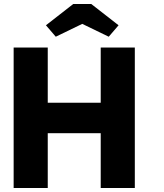

<svg xmlns="http://www.w3.org/2000/svg" viewBox="-20 -937 819 957"><path d="M482 0V-273H218V0H48V-700H218V-425H482V-700H652V0ZM345 -917H435L571 -811L522 -754L390 -818L258 -754L209 -811Z"/></svg>

Font: Our Lexend
Style: Bold
Weight: 700
Designer: Bonnie Shaver-Troup, Thomas Jockin
Foundry: Lexend
Version: Version 1.007